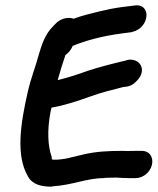

<svg xmlns="http://www.w3.org/2000/svg" viewBox="-20 -709 590 719"><path d="M84 -365C56 -243 39 -125 85 -48C101 -18 135 -10 172 -10H174L175 -11C254 -16 304 -42 369 -42H371L372 -43C374 -43 415 -44 415 -44C430 -43 449 -42 464 -42H488C514 -42 542 -62 549 -92C555 -118 542 -144 511 -144H487C471 -144 456 -143 441 -144H439C388 -144 339 -142 290 -130L252 -121C230 -115 217 -113 194 -111C172 -111 175 -110 173 -119L174 -120C159 -162 156 -219 169 -289L173 -306C222 -314 277 -333 322 -349C354 -361 405 -374 441 -383L457 -385C478 -389 490 -404 493 -407C533 -448 503 -495 454 -484V-483L441 -480C403 -471 348 -457 306 -443C268 -429 233 -418 196 -409C205 -441 214 -471 225 -503C235 -510 246 -521 252 -537C302 -558 365 -574 431 -583L476 -589L477 -590C542 -606 548 -700 481 -688L440 -683C409 -679 380 -673 355 -667C324 -659 291 -652 256 -639C238 -645 214 -642 194 -626L180 -612C147 -580 135 -537 124 -500C113 -459 96 -417 84 -365Z"/></svg>

Font: Stray Cat
Style: ExBlkObl
Weight: 1000
Version: Version 1.0